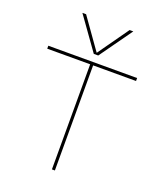

<svg xmlns="http://www.w3.org/2000/svg" viewBox="-177 -1109 1019 1219"><g transform="rotate(20 333.0 -500.0)"><path d="M323 -710H33V-730H633V-710H343V0H323ZM190 -1000 336 -794H338L484 -1000H509L352 -780H322L165 -1000Z"/></g></svg>

Font: Enso Thin
Style: Regular
Weight: 100
Designer: Coji Morishita
Foundry: UNDERFOREST DESIGN
Version: Version 1.000